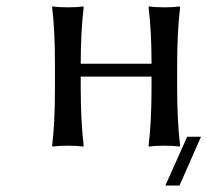

<svg xmlns="http://www.w3.org/2000/svg" viewBox="-20 -453 645 597"><path d="M562 -27.8H605L538.1 124H494.1ZM451.2 -180.2V-214.8H231V-180.2Q231 -77.6 240.2 0L237.8 2.9Q219.7 0 190.9 0Q162.1 0 144 2.9L142.1 0Q150.9 -69.8 150.9 -180.2V-250Q150.9 -360.4 142.1 -430.2L144 -433.1Q162.6 -430.2 190.9 -430.2Q219.7 -430.2 237.8 -433.1L240.2 -430.2Q231 -354 231 -254.9H451.2Q451.2 -357.9 441.9 -430.2L443.8 -433.1Q462.4 -430.2 491.2 -430.2Q519.5 -430.2 538.1 -433.1L540 -430.2Q530.8 -352.5 530.8 -250V-180.2Q530.8 -77.6 540 0L538.1 2.9Q519.5 0 491.2 0Q461.9 0 443.8 2.9L441.9 0Q451.2 -73.7 451.2 -180.2Z"/></svg>

Font: Linear Smooth
Style: Regular
Weight: 400
Designer: Philipp H. Poll, Flanker
Foundry: Philipp H. Poll, reworked by Flanker
Version: Version 1.061 | FøM Fix